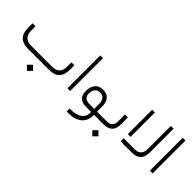

<svg xmlns="http://www.w3.org/2000/svg" viewBox="67 -1483 2571 2571"><g transform="rotate(45 1353.0 -197.0)"><path d="M261.2 -58.6C169.4 -58.6 119.1 -109.4 119.1 -201.7V-284.7H63.5V-201.2C63.5 -64.5 128.4 0 262.7 0H662.6C795.4 0 856.9 -64.5 856.9 -203.1V-283.2H801.3V-201.7C801.3 -109.4 752.4 -58.6 664.1 -58.6ZM460 219.7 518.1 161.6 460 103.5 401.9 161.6Z M1008.3 -0.5H1060.1V-622.1H1008.3Z M1510.7 0H1525.4H1589.4C1590.8 -5.9 1591.8 -15.1 1591.8 -27.3V-32.7C1591.8 -43.9 1590.8 -52.7 1589.4 -58.6H1525.4H1510.7V-73.2V-155.3C1510.7 -263.2 1457 -324.7 1362.8 -324.7C1312.5 -324.7 1273.9 -309.1 1247.6 -277.8C1221.2 -246.6 1208 -204.1 1208 -150.9C1208 -47.9 1256.3 0 1363.3 0H1442.4H1457V14.6V15.6C1456.5 116.7 1376.5 171.4 1240.2 171.4H1221.7V228H1243.2C1419.4 228 1510.7 148.9 1510.7 14.6ZM1260.3 -152.8C1260.3 -223.1 1296.4 -270 1360.8 -270C1419.9 -270 1457.5 -227.5 1457.5 -155.8V-73.2V-58.6H1442.9H1362.8C1297.9 -58.6 1260.3 -92.3 1260.3 -152.8Z M1589.4 -58.6C1581.1 -58.6 1577.1 -49.8 1577.1 -32.7V-27.3C1577.1 -9.3 1581.5 0 1589.8 0H1688C1803.7 0 1857.4 -53.2 1857.4 -167V-296.4H1801.8V-167.5C1801.8 -90.8 1762.7 -58.6 1688.5 -58.6ZM1699.2 219.7 1757.3 161.6 1699.2 103.5 1641.1 161.6Z M2014.6 -137.2H2066.4V-598.1H2014.6ZM2397 -622.1H2344.7V-185.5C2344.7 -105 2303.2 -58.6 2228.5 -58.6H2014.2V0H2225.1C2342.3 0 2397 -56.2 2397 -176.8Z M2569.3 -0.5H2621.1V-622.1H2569.3Z"/></g></svg>

Font: Shabnam Thin
Style: Regular
Weight: 100
Foundry: DejaVu fonts team - Redesigned by Saber Rastikerdar - Based on Vazir font
Version: Version 5.0.1